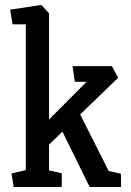

<svg xmlns="http://www.w3.org/2000/svg" viewBox="-20 -752 525 772"><path d="M35 0 26.3 -54.5 83.8 -68V-654.2H30.4L20.9 -713.1L146 -732.2L177.2 -698.6V-271.5L328 -423H280.8L271.7 -486.2H430.1L455.1 -439.3L302.3 -291.8L417 -64.4L466.3 -53.4L466.9 0H340.6L231 -222.8L177.2 -170.4V-66.9L228.5 -55L228 0Z"/></svg>

Font: Kreon Light
Style: Regular
Weight: 300
Designer: Julia Petretta
Foundry: Julia Petretta and Eli Heuer
Version: Version 2.002